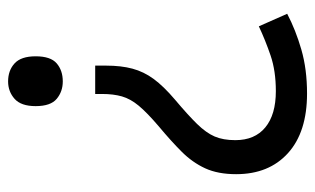

<svg xmlns="http://www.w3.org/2000/svg" viewBox="-172 -414 778 474"><g transform="rotate(-90 217.0 -177.0)"><path d="M292 -304Q292 -267 284.5 -239Q277 -211 259 -186.5Q241 -162 208 -134Q170 -102 148 -79.5Q126 -57 117 -36Q108 -15 108 15Q108 63 139.5 89Q171 115 229 115Q279 115 317 102Q355 89 389 73L420 143Q380 164 331.5 178Q283 192 223 192Q128 192 76 145Q24 98 24 17Q24 -28 38.5 -59.5Q53 -91 79.5 -117.5Q106 -144 142 -174Q176 -203 193 -223.5Q210 -244 216 -265Q222 -286 222 -314V-331H292ZM315 -478Q315 -441 297.5 -426Q280 -411 253 -411Q228 -411 210 -426Q192 -441 192 -478Q192 -514 210 -530Q228 -546 253 -546Q280 -546 297.5 -530Q315 -514 315 -478Z"/></g></svg>

Font: Noto Sans Tai Tham
Style: Regular
Weight: 400
Designer: Monotype Design Team 2013. Revised by David WIlliams 2020
Foundry: Monotype Imaging Inc.
Version: Version 2.002